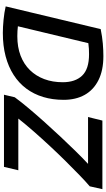

<svg xmlns="http://www.w3.org/2000/svg" viewBox="282 -1022 748 1352"><g transform="rotate(90 656.0 -346.0)"><path d="M212 8Q171 8 119.5 3Q68 -2 25 -12L185 -681Q239 -692 286.5 -696Q334 -700 375 -700Q475 -700 544 -665.5Q613 -631 648 -568.5Q683 -506 683 -420Q683 -342 663 -276Q643 -210 604 -157.5Q565 -105 507.5 -68Q450 -31 376 -11.5Q302 8 212 8ZM235 -94Q312 -94 372 -117Q432 -140 473.5 -182.5Q515 -225 537 -283.5Q559 -342 559 -414Q559 -502 512.5 -550.5Q466 -599 362 -599Q343 -599 323.5 -598Q304 -597 284 -594L165 -98Q182 -96 198 -95Q214 -94 235 -94ZM647 0 665 -76Q698 -121 743 -174.5Q788 -228 839 -285Q890 -342 942.5 -398Q995 -454 1044 -504Q1093 -554 1134 -592H804L829 -693H1312L1292 -604Q1258 -575 1212.5 -531Q1167 -487 1115 -434.5Q1063 -382 1009.5 -324.5Q956 -267 906 -210Q856 -153 815 -101H1179L1155 0Z"/></g></svg>

Font: Ubuntu Sans SemiBold
Style: Italic
Weight: 600
Italic angle: -13.5°
Designer: Dalton Maag Ltd
Foundry: Dalton Maag Ltd
Version: Version 1.006